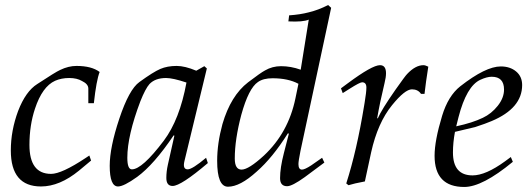

<svg xmlns="http://www.w3.org/2000/svg" viewBox="-20 -727 2107 763"><path d="M376 -441Q363 -408 353 -317H331V-375Q331 -393 306 -405Q286 -417 255 -417Q224 -417 199 -406Q148 -383 119 -295Q97 -229 97 -151Q97 -36 183 -36Q225 -36 320 -99L335 -109L342 -89L294 -49Q217 14 143 14Q23 14 23 -129Q23 -208 52 -286Q82 -364 128 -393Q201 -441 219 -449Q252 -465 284 -465Q344 -465 376 -441Z M799 -100 806 -79Q699 12 666 12Q641 12 641 -20Q641 -45 647 -72L673 -188L670 -189Q592 -73 525 -24Q472 14 449 14Q416 14 416 -68Q416 -141 454 -255Q493 -372 534 -401Q589 -441 617 -453Q645 -465 682 -465Q715 -465 760 -446L792 -464L802 -455L713 -87Q705 -54 726 -54Q744 -54 799 -100ZM721 -399Q667 -417 640 -417Q597 -417 574 -393Q558 -375 538 -325Q486 -188 486 -100Q486 -54 504 -54Q545 -54 631 -168Q694 -252 721 -399Z M1284 -707 1296 -696 1174 -127Q1166 -87 1166 -75Q1166 -53 1180 -53Q1191 -53 1217 -70L1260 -100L1269 -81L1191 -23Q1141 13 1121 13Q1093 13 1093 -19Q1093 -60 1108 -118L1128 -196L1124 -197Q1063 -100 1000 -45Q934 15 886 15Q843 15 843 -88Q843 -157 864 -234Q897 -347 966 -400Q1016 -438 1033 -447Q1062 -464 1097 -464Q1136 -464 1175 -450L1207 -649Q1184 -639 1126 -642L1129 -666Q1173 -669 1207 -678Q1245 -687 1284 -707ZM1154 -336 1166 -394Q1125 -416 1063 -416Q1026 -416 1005 -401Q968 -376 939 -271Q913 -173 913 -97Q913 -53 940 -53Q968 -53 1029 -109Q1126 -200 1154 -336Z M1682 -462Q1672 -399 1667 -354H1653Q1641 -372 1617 -372Q1589 -372 1538 -309Q1481 -239 1455 -122L1430 -6Q1387 2 1365 9L1356 2Q1398 -129 1427 -307L1429 -319Q1436 -361 1436 -379Q1436 -400 1419 -400Q1410 -400 1369 -374L1342 -357L1335 -376L1362 -396Q1459 -468 1490 -468Q1514 -468 1514 -436Q1514 -420 1508 -396Q1490 -322 1479 -258L1481 -256Q1496 -291 1552 -371Q1590 -425 1598 -433Q1631 -468 1663 -468Q1670 -468 1682 -462Z M2055 -389Q2055 -297 1934 -246Q1911 -236 1868 -222L1788 -203Q1780 -160 1780 -121Q1780 -30 1858 -30Q1910 -30 1987 -86L2010 -103L2018 -84Q1897 16 1825 16Q1707 16 1707 -108Q1707 -168 1737 -267Q1761 -346 1809 -384Q1910 -463 1970 -463Q2007 -463 2031 -443Q2055 -423 2055 -389ZM1983 -371Q1983 -422 1934 -422Q1915 -422 1889 -410Q1834 -385 1802 -261L1793 -225Q1858 -239 1899 -259Q1933 -275 1958 -306.5Q1983 -338 1983 -371Z"/></svg>

Font: GFS Didot
Style: Italic
Weight: 400
Italic angle: -12°
Designer: Takis Katsoulidis and George D. Matthiopoulos
Foundry: George Matthiopoulos and Takis Katsoulidis
Version: Version 1.0